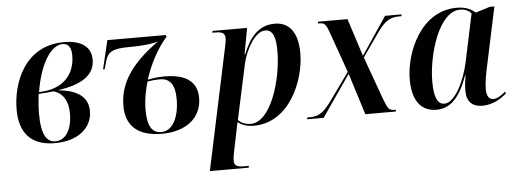

<svg xmlns="http://www.w3.org/2000/svg" viewBox="-51 -687 2883 1069"><g transform="rotate(-5 1391.0 -153.0)"><path d="M237 10C368 10 446 -59 446 -151C446 -243 366 -274 277 -282C406 -300 486 -344 486 -436C486 -507 431 -546 336 -546C113 -546 40 -341 40 -194C40 -60 107 10 237 10ZM187 -282 173 -281C196 -427 257 -536 327 -536C360 -536 375 -511 375 -468C375 -362 308 -288 187 -282ZM240 0C191 0 162 -44 162 -163C162 -188 166 -245 170 -271C194 -272 239 -276 254 -278C303 -264 334 -220 334 -148C334 -58 298 0 240 0Z M835 10C971 10 1058 -61 1058 -171C1058 -255 1005 -307 876 -307C841 -307 813 -303 782 -297C806 -373 850 -463 907 -526L902 -536H577L539 -376H548L561 -422C576 -473 607 -487 694 -487C772 -487 827 -494 857 -504C701 -393 634 -287 634 -163C634 -51 701 10 835 10ZM832 0C781 0 755 -38 755 -130C755 -191 769 -253 780 -287C796 -290 821 -293 850 -293C908 -293 933 -252 933 -175C933 -79 898 0 832 0Z M1226 -438 1082 240H1299L1301 230H1277C1239 230 1219 225 1219 193C1219 182 1222 163 1225 148L1248 36C1253 14 1255 2 1259 -18C1282 -1 1308 10 1348 10C1548 10 1641 -218 1641 -370C1641 -490 1591 -546 1513 -546C1421 -546 1371 -482 1334 -389H1331L1358 -536H1165L1163 -526H1180C1217 -526 1234 -518 1234 -488C1234 -479 1231 -461 1226 -438ZM1332 -2C1298 -2 1275 -16 1262 -29L1329 -340C1345 -410 1398 -513 1457 -513C1500 -513 1515 -469 1515 -394C1515 -236 1446 -2 1332 -2Z M1647 0H1739L1899 -232L1972 0H2142L2144 -10H2135C2107 -10 2099 -18 2077 -77L1991 -315L2089 -455C2132 -514 2164 -526 2207 -526H2219L2222 -536H2129L1987 -325L1919 -536H1755L1753 -526H1764C1791 -526 1799 -513 1814 -472L1895 -243L1775 -77C1733 -21 1705 -10 1659 -10H1648Z M2369 10C2447 10 2501 -45 2544 -167H2547C2542 -137 2538 -113 2538 -80C2538 -20 2571 10 2625 10C2685 10 2731 -20 2762 -47L2757 -57C2734 -37 2712 -22 2689 -22C2665 -22 2652 -43 2652 -83C2652 -113 2662 -168 2668 -196L2740 -535H2714L2634 -510C2612 -530 2581 -546 2530 -546C2328 -546 2235 -320 2235 -170C2235 -60 2278 10 2369 10ZM2416 -20C2382 -20 2359 -52 2359 -147C2359 -296 2428 -534 2548 -534C2573 -534 2596 -525 2610 -507L2553 -238C2532 -139 2475 -20 2416 -20Z"/></g></svg>

Font: Noto Serif Display SemiCondensed SemiBold
Style: Italic
Weight: 600
Width: 4
Italic angle: -12°
Designer: Monotype Design Team
Foundry: Monotype Imaging Inc.
Version: Version 2.009